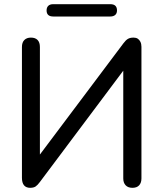

<svg xmlns="http://www.w3.org/2000/svg" viewBox="-20 -892 781 919"><path d="M124 7Q115 7 107.5 4Q100 1 95 -5Q90 -11 87.5 -20Q85 -29 85 -41V-667Q85 -689 96.5 -700.5Q108 -712 128 -712Q149 -712 160 -700.5Q171 -689 171 -667V-123H149L571 -685Q582 -700 592.5 -706Q603 -712 619 -712Q631 -712 639 -707Q647 -702 652 -692Q657 -682 657 -668V-38Q657 -17 646 -5Q635 7 614 7Q593 7 581.5 -5Q570 -17 570 -38V-583H592L171 -21Q160 -6 150.5 0.5Q141 7 124 7ZM235 -813Q203 -813 203 -842Q203 -856 211 -864Q219 -872 235 -872H508Q540 -872 540 -842Q540 -828 531.5 -820.5Q523 -813 508 -813Z"/></svg>

Font: Nunito Medium
Style: Regular
Weight: 500
Designer: Vernon Adams
Foundry: Vernon Adams
Version: Version 3.601